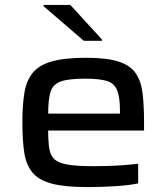

<svg xmlns="http://www.w3.org/2000/svg" viewBox="-20 -753 678 781"><path d="M336 8Q246 8 193 -5.5Q140 -19 113.5 -49.5Q87 -80 79 -130Q71 -180 71 -254Q71 -324 79 -374Q87 -424 112.5 -456Q138 -488 190 -503Q242 -518 331 -518Q415 -518 462.5 -502.5Q510 -487 532 -455Q554 -423 560 -373Q566 -323 566 -253V-222H176Q176 -177 180.5 -148.5Q185 -120 202.5 -104.5Q220 -89 258 -83Q296 -77 362 -77Q389 -77 421.5 -78Q454 -79 486 -81.5Q518 -84 542 -87V-7Q504 1 447 4.5Q390 8 336 8ZM176 -291H468V-302Q468 -360 455.5 -388Q443 -416 412 -424.5Q381 -433 327 -433Q260 -433 228 -422Q196 -411 186 -380.5Q176 -350 176 -291ZM321 -587 157 -728V-733H266L395 -592V-587Z"/></svg>

Font: Saira Expanded Medium
Style: Regular
Weight: 500
Width: 7
Designer: Hector Gatti with collaboration of the Omnibus-Type team
Foundry: Omnibus-Type
Version: Version 1.100; ttfautohint (v1.8.3)